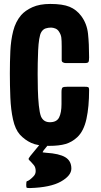

<svg xmlns="http://www.w3.org/2000/svg" viewBox="-20 -730 512 974"><path d="M161 138Q161 119 152 108Q143 97 137 91Q126 81 125 77.5Q124 74 134 61L189 -6H233L202 32Q195 42 197 43Q199 44 214 45Q280 49 311 67.5Q342 86 342 125Q342 161 289 191Q236 221 132 224Q119 224 116 222.5Q113 221 113 208Q113 189 117 189Q121 189 132 181Q140 175 150.5 164Q161 153 161 138ZM323 -290H408Q422 -290 427 -288Q432 -286 432 -273Q432 -188 418.5 -126.5Q405 -65 372 -34Q345 -9 312.5 0.5Q280 10 228 10Q171 10 138.5 -5Q106 -20 81 -47Q57 -74 46 -124Q35 -174 32.5 -235.5Q30 -297 30 -357Q30 -416 32.5 -471Q35 -526 47 -573Q59 -620 87 -653Q108 -677 144.5 -693.5Q181 -710 235 -710Q298 -710 333 -695.5Q368 -681 392 -649Q421 -610 426.5 -559Q432 -508 432 -439Q432 -420 428.5 -415Q425 -410 409 -410H314Q306 -410 299.5 -413.5Q293 -417 293 -424V-494Q293 -525 291 -540Q289 -555 279 -570Q272 -581 260.5 -585.5Q249 -590 239 -590Q225 -590 212 -586Q199 -582 190 -568Q183 -557 179 -532Q175 -507 173.5 -474.5Q172 -442 171.5 -410Q171 -378 171 -354Q171 -321 172 -277Q173 -233 177 -195Q181 -157 188 -139Q201 -110 233 -110Q268 -110 280 -134.5Q292 -159 292 -202V-263Q292 -283 298 -286.5Q304 -290 323 -290Z"/></svg>

Font: Railroad Gothic CC
Style: Bold
Weight: 700
Designer: indestructible type*
Foundry: Cowboy Collective
Version: Version 1.000